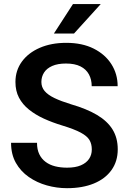

<svg xmlns="http://www.w3.org/2000/svg" viewBox="-20 -936 648 965"><path d="M316.9 9.8Q265.1 9.8 215.3 -4.2Q165.5 -18.1 124.8 -46.4Q84 -74.7 59.8 -117.4Q35.6 -160.2 35.6 -218.3H166Q166 -184.6 177.5 -160.9Q189 -137.2 209.5 -122.1Q230 -106.9 257.3 -100.1Q284.7 -93.3 316.9 -93.3Q358.9 -93.3 386.2 -105Q413.6 -116.7 427.5 -137.2Q441.4 -157.7 441.4 -184.6Q441.4 -212.4 429.7 -232.2Q418 -252 386 -269.3Q354 -286.6 293 -305.2Q243.2 -320.3 200.4 -339.8Q157.7 -359.4 125.5 -385.3Q93.3 -411.1 75.4 -445.1Q57.6 -479 57.6 -523.9Q57.6 -582 90.1 -626.5Q122.6 -670.9 180.2 -695.8Q237.8 -720.7 313 -720.7Q393.1 -720.7 450.9 -691.7Q508.8 -662.6 540 -613.3Q571.3 -564 571.3 -502.9H440.9Q440.9 -536.1 427 -562Q413.1 -587.9 384.5 -602.3Q356 -616.7 311.5 -616.7Q270 -616.7 242.4 -604.5Q214.8 -592.3 201.4 -571.3Q188 -550.3 188 -523.9Q188 -498 204.3 -478.5Q220.7 -459 253.9 -443.1Q287.1 -427.2 336.4 -412.1Q415.5 -389.2 467.8 -358.2Q520 -327.1 545.9 -284.9Q571.8 -242.7 571.8 -185.5Q571.8 -125 540.3 -81.1Q508.8 -37.1 451.7 -13.7Q394.5 9.8 316.9 9.8ZM346.7 -915.5H486.3L352.1 -767.6H251Z"/></svg>

Font: Heebo SemiBold
Style: Regular
Weight: 600
Designer: Oded Ezer
Foundry: Ezer Type House
Version: Version 3.100